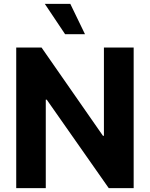

<svg xmlns="http://www.w3.org/2000/svg" viewBox="-20 -974 775 994"><path d="M672 -728H518V-271H513L195 -728H64V0H217V-458H222L543 0H672ZM212 -954 317 -797H420L344 -954Z"/></svg>

Font: Wafeq
Style: Bold
Weight: 700
Designer: Rasmus Andersson & Azza Alameddine
Foundry: Google & TypeTogether
Version: Version 3.000;FEAKit 1.0